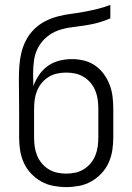

<svg xmlns="http://www.w3.org/2000/svg" viewBox="-20 -755 540 783"><path d="M250 8Q224 8 197.5 3Q171 -2 148 -15Q125 -28 106.5 -47.5Q88 -67 77 -91.5Q66 -116 62 -142Q58 -168 58 -195V-312Q58 -342 57.5 -372Q57 -402 57 -432Q57 -460 59 -487.5Q61 -515 67.5 -541.5Q74 -568 87 -592.5Q100 -617 120 -636.5Q140 -656 164.5 -668.5Q189 -681 215.5 -688Q242 -695 269.5 -698.5Q297 -702 324 -707Q351 -712 377.5 -718.5Q404 -725 430 -735V-680Q405 -669 378.5 -662Q352 -655 325 -651Q298 -647 270.5 -643.5Q243 -640 217.5 -631Q192 -622 170.5 -604Q149 -586 136 -562Q123 -538 119 -510.5Q115 -483 115 -456Q115 -443 115.5 -430.5Q116 -418 116 -406V-404Q125 -428 139.5 -449.5Q154 -471 175 -486Q196 -501 221.5 -507.5Q247 -514 273 -514Q298 -514 322.5 -508Q347 -502 367.5 -488Q388 -474 403 -453.5Q418 -433 427 -409.5Q436 -386 439 -361Q442 -336 442 -312V-195Q442 -168 438 -142Q434 -116 423 -91.5Q412 -67 393.5 -47.5Q375 -28 352 -15Q329 -2 302.5 3Q276 8 250 8ZM250 -47Q269 -47 287.5 -51Q306 -55 322 -65Q338 -75 350 -89.5Q362 -104 369 -121.5Q376 -139 378.5 -157.5Q381 -176 381 -195V-312Q381 -330 378.5 -348.5Q376 -367 369 -384.5Q362 -402 350 -416.5Q338 -431 322 -441Q306 -451 287.5 -455Q269 -459 250 -459Q231 -459 212.5 -455Q194 -451 178 -441Q162 -431 150 -416.5Q138 -402 131 -384.5Q124 -367 121.5 -348.5Q119 -330 119 -312V-195Q119 -176 121.5 -157.5Q124 -139 131 -121.5Q138 -104 150 -89.5Q162 -75 178 -65Q194 -55 212.5 -51Q231 -47 250 -47Z"/></svg>

Font: Iosevka Term Curly Light
Style: Regular
Weight: 300
Designer: Belleve Invis
Foundry: Belleve Invis
Version: Version 32.3.0